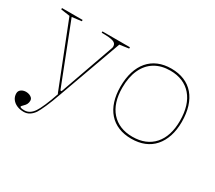

<svg xmlns="http://www.w3.org/2000/svg" viewBox="-133 -779 1410 1258"><g transform="rotate(30 571.5 -150.0)"><path d="M147 215Q118 215 95 205Q72 195 58.5 176.5Q45 158 45 134Q45 123 49.5 115.5Q54 108 61.5 103Q69 98 78 95.5Q87 93 97 93Q110 93 122 97.5Q134 102 141.5 110Q149 118 149 131Q149 144 143.5 155.5Q138 167 127 177Q120 184 116.5 188Q113 192 113 194Q113 204 147 204Q167 204 184.5 193Q202 182 216 161Q228 144 247 100.5Q266 57 285 0H282L93 -480L25 -490V-500H181V-490L109 -481L286 -27H295L440 -437Q441 -439 441.5 -442.5Q442 -446 442 -450Q442 -461 436.5 -469Q431 -477 418 -481.5Q405 -486 383.5 -488Q362 -490 331 -490V-500H539V-490L470 -480L297 0Q275 63 255.5 106.5Q236 150 224 169Q209 191 189.5 203Q170 215 147 215Z M845 -515Q900 -515 943.5 -497Q987 -479 1017 -444Q1047 -409 1062.5 -359Q1078 -309 1078 -246Q1078 -185 1062 -136.5Q1046 -88 1016 -54Q986 -20 943 -2.5Q900 15 845 15Q791 15 748 -2.5Q705 -20 675 -54Q645 -88 629.5 -136.5Q614 -185 614 -246Q614 -309 629.5 -359Q645 -409 675 -444Q705 -479 748 -497Q791 -515 845 -515ZM846 -500Q778 -500 729 -470Q680 -440 654 -383Q628 -326 628 -246Q628 -188 642.5 -142.5Q657 -97 685.5 -65Q714 -33 754 -16.5Q794 0 845 0Q897 0 937.5 -16.5Q978 -33 1006.5 -65Q1035 -97 1049.5 -142.5Q1064 -188 1064 -246Q1064 -306 1049.5 -353Q1035 -400 1006.5 -433Q978 -466 937.5 -483Q897 -500 846 -500Z"/></g></svg>

Font: Kalnia Thin
Style: Regular
Weight: 100
Version: Version 1.105